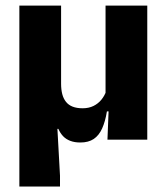

<svg xmlns="http://www.w3.org/2000/svg" viewBox="-20 -512 611 704"><path d="M520 -491.5V0H374L379 -126L367 -137V-491.5ZM204 -205Q204 -184 208.2 -167.2Q212.5 -150.5 221.8 -138.8Q231 -127 246.2 -121Q261.5 -115 283 -115Q305.5 -115 322.8 -123.5Q340 -132 351.8 -146.5Q363.5 -161 369.5 -178L397 -103.5H372Q366 -66.5 354.5 -41Q343 -15.5 323.8 -2.5Q304.5 10.5 274.5 10.5Q253.5 10.5 237.8 4.5Q222 -1.5 211.5 -12.5Q201 -23.5 194 -39.5H190.5L200 132V172H51V-491.5H204Z"/></svg>

Font: Anek Telugu
Style: Bold
Weight: 700
Designer: Omkar Bhoir (Telugu), Yesha Goshar (Latin)
Foundry: Ek Type
Version: Version 1.003